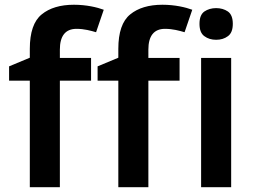

<svg xmlns="http://www.w3.org/2000/svg" viewBox="-20 -785 1069 805"><path d="M361.8 -542H231V-577.1C231 -633.3 253.4 -664.1 300.8 -664.1C333.5 -664.1 360.8 -656.2 382.8 -649.9L415 -744.1C387.2 -754.4 342.3 -765.1 290 -765.1C232.9 -765.1 187.5 -751.5 154.8 -724.6C121.6 -697.8 105 -649.4 105 -580.1V-543L18.1 -506.8V-446.8H105V0H231V-446.8H361.8ZM732.9 -542H602.1V-577.1C602.1 -633.3 624.5 -664.1 671.9 -664.1C704.6 -664.1 731.9 -656.2 753.9 -649.9L786.1 -744.1C758.3 -754.4 713.4 -765.1 661.1 -765.1C604 -765.1 558.6 -751.5 525.9 -724.6C492.7 -697.8 476.1 -649.4 476.1 -580.1V-543L389.2 -506.8V-446.8H476.1V0H602.1V-446.8H732.9ZM886.2 -751C867.2 -751 850.6 -746.1 836.9 -736.8C823.2 -727.1 816.4 -710 816.4 -685.1C816.4 -660.2 823.2 -643.1 836.9 -633.3C850.6 -623 867.2 -618.2 886.2 -618.2C905.3 -618.2 921.9 -623 935.5 -633.3C949.2 -643.1 956.1 -660.2 956.1 -685.1C956.1 -710 949.2 -727.1 935.5 -736.8C921.9 -746.1 905.3 -751 886.2 -751ZM823.2 -542V0H949.2V-542Z"/></svg>

Font: Noto Reveo Sans
Style: Regular
Weight: 600
Designer: Monotype Design Team
Foundry: Monotype Imaging Inc.
Version: Version 2.007